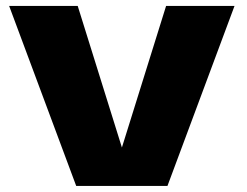

<svg xmlns="http://www.w3.org/2000/svg" viewBox="-20 -610 812 630"><path d="M230 0 10 -590.5H235L380 -126L525 -590.5H749.5L529.5 0Z"/></svg>

Font: Anybody ExtraExpanded ExtraBold
Style: Regular
Weight: 800
Width: 8
Designer: Tyler Finck
Foundry: Etcetera Type Company
Version: Version 1.010; ttfautohint (v1.8.3) -l 8 -r 50 -G 200 -x 14 